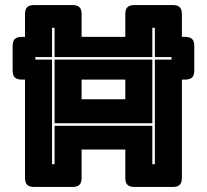

<svg xmlns="http://www.w3.org/2000/svg" viewBox="-20 -740 819 760"><path d="M583 -504V-252H196V-504ZM303 -347H476V-425H303ZM186 -90H196V-242H583V-90H593V-504H659V-514H593V-630H583V-514H196V-630H186V-514H120V-504H186ZM303 -36Q303 -17 294.5 -8.5Q286 0 267 0H115Q96 0 87.5 -8.5Q79 -17 79 -36V-425H66Q47 -425 38.5 -433.5Q30 -442 30 -461V-558Q30 -577 38.5 -585.5Q47 -594 66 -594H79V-684Q79 -703 87.5 -711.5Q96 -720 115 -720H267Q286 -720 294.5 -711.5Q303 -703 303 -684V-594H476V-684Q476 -703 484.5 -711.5Q493 -720 512 -720H664Q683 -720 691.5 -711.5Q700 -703 700 -684V-594H713Q732 -594 740.5 -585.5Q749 -577 749 -558V-461Q749 -442 740.5 -433.5Q732 -425 713 -425H700V-36Q700 -17 691.5 -8.5Q683 0 664 0H512Q493 0 484.5 -8.5Q476 -17 476 -36V-148H303Z"/></svg>

Font: Bungee Inline
Style: Regular
Weight: 400
Designer: David Jonathan Ross
Foundry: David Jonathan Ross
Version: Version 1.001;PS 1.0;hotconv 1.0.72;makeotf.lib2.5.5900